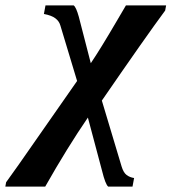

<svg xmlns="http://www.w3.org/2000/svg" viewBox="-135 -479 636 712"><path d="M150.9 -178.7 88.9 -384.3Q84.5 -400.4 70.3 -411.1Q56.2 -421.9 27.8 -427.2L33.7 -459H138.2Q147.5 -452.1 157.2 -417L201.7 -244.6Q236.8 -296.4 297.9 -400.9L332 -459H481L477.5 -439.9Q408.7 -347.2 242.7 -106L315.9 138.2Q322.8 161.1 334.5 169.9Q346.2 178.7 362.3 181.2L356.4 212.9H266.1Q255.9 204.6 243.7 155.3L190.9 -43Q115.2 67.4 32.7 212.9H-115.2L-112.3 196.8Q-82 155.8 12.2 20Z"/></svg>

Font: Tinos
Style: Bold Italic
Weight: 700
Italic angle: -16.333°
Designer: Steve Matteson
Foundry: Monotype Imaging Inc.
Version: Version 1.23